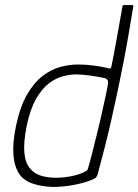

<svg xmlns="http://www.w3.org/2000/svg" viewBox="-20 -726 545 756"><path d="M43 -230Q59 -306 86.5 -353.5Q114 -401 148 -427Q182 -453 218 -462.5Q254 -472 286 -472Q319 -472 348 -468Q377 -464 395 -460Q409 -456 413 -456Q417 -456 419 -466Q423 -483 428 -511Q433 -539 439 -571Q445 -603 450 -632Q455 -661 458.5 -680Q462 -699 462 -701Q462 -704 464.5 -705Q467 -706 468 -706H501Q502 -706 503.5 -705Q505 -704 505 -702Q496 -647 486.5 -591.5Q477 -536 466 -479.5Q455 -423 443 -366.5Q431 -310 418.5 -254.5Q406 -199 392 -144.5Q378 -90 364 -38Q362 -33 358.5 -28Q355 -23 342 -18Q313 -6 271.5 2Q230 10 188 10Q147 9 112 -2Q77 -13 58 -38Q37 -67 33 -115Q29 -163 43 -230ZM85 -230Q72 -165 76 -123.5Q80 -82 100 -61Q119 -38 155.5 -30.5Q192 -23 234 -28Q276 -33 307 -46Q315 -50 320 -53Q325 -56 326 -61Q334 -87 343.5 -125.5Q353 -164 363.5 -206Q374 -248 382.5 -287Q391 -326 397.5 -355.5Q404 -385 405 -396Q407 -406 403 -411Q399 -416 394 -418Q367 -424 335 -428.5Q303 -433 280 -433Q257 -433 229 -426Q201 -419 173.5 -398.5Q146 -378 122.5 -337.5Q99 -297 85 -230Z"/></svg>

Font: Glory Thin ExtraLight
Style: Italic
Weight: 250
Italic angle: -12°
Version: Version 1.011